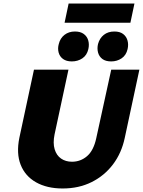

<svg xmlns="http://www.w3.org/2000/svg" viewBox="-20 -1054 812 1091"><path d="M336 17Q247 17 185 -18Q123 -53 97.5 -117.5Q72 -182 90 -271L173 -658H369L290 -290Q280 -241 290.5 -206Q301 -171 327 -153Q353 -135 389 -135Q438 -135 475 -167Q512 -199 527 -269L612 -658H772L689 -271Q671 -185 622.5 -120.5Q574 -56 501 -19.5Q428 17 336 17ZM388 -705Q357 -705 338 -719Q319 -733 313 -756Q307 -779 314 -804Q322 -837 346.5 -856Q371 -875 406 -875Q437 -875 456 -861Q475 -847 481.5 -824Q488 -801 482 -775Q474 -740 448 -722.5Q422 -705 388 -705ZM612 -705Q580 -705 561.5 -719Q543 -733 537 -756Q531 -779 537 -804Q546 -837 570 -856Q594 -875 630 -875Q661 -875 679.5 -861Q698 -847 704.5 -824Q711 -801 705 -775Q697 -740 671 -722.5Q645 -705 612 -705ZM347 -925 370 -1034H744L721 -925Z"/></svg>

Font: Ysabeau Black
Style: Italic
Weight: 900
Italic angle: -12°
Version: Version 2.000;gftools[0.9.27.dev2+g8671c4b]